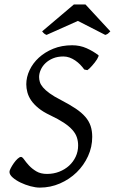

<svg xmlns="http://www.w3.org/2000/svg" viewBox="-20 -835 520 870"><path d="M425.8 -585Q426.8 -584.5 426.8 -582.5Q426.8 -581.1 425.8 -578.6Q423.8 -573.2 419.7 -566.4Q415.5 -559.6 409.4 -551.8Q403.3 -543.9 397 -536.9Q390.6 -529.8 385 -524.4Q379.4 -519 376 -517.1L361.8 -520Q353.5 -531.7 343.3 -542.2Q333 -552.7 320.8 -561Q308.6 -569.3 295.2 -574.2Q281.7 -579.1 267.1 -579.1Q240.7 -579.1 220.2 -570.6Q199.7 -562 185.8 -548.6Q171.9 -535.2 164.6 -518.6Q157.2 -502 157.2 -485.8Q157.2 -475.1 160.6 -463.4Q164.1 -451.7 174.8 -439Q185.5 -426.3 205.3 -411.9Q225.1 -397.5 257.8 -380.9Q296.4 -360.8 323.2 -342.8Q350.1 -324.7 366.7 -305.4Q383.3 -286.1 390.6 -264.2Q397.9 -242.2 397.9 -214.8Q397.9 -168.9 378.9 -127.4Q359.9 -85.9 327.4 -54.2Q294.9 -22.5 251.7 -3.7Q208.5 15.1 160.2 15.1Q141.6 15.1 117.9 8.8Q94.2 2.4 73 -7.8Q51.8 -18.1 37.4 -30.8Q22.9 -43.5 22.9 -56.2Q22.9 -62 28.8 -73.2Q34.7 -84.5 42.7 -95.9Q50.8 -107.4 59.8 -115.7Q68.8 -124 75.2 -124Q81.1 -124 89.4 -112.1Q97.7 -100.1 111.1 -85.4Q124.5 -70.8 144.3 -58.8Q164.1 -46.9 192.9 -46.9Q222.7 -46.9 248.3 -56.9Q273.9 -66.9 293 -84.2Q312 -101.6 323 -125Q334 -148.4 334 -175.8Q334 -195.8 328.1 -213.1Q322.3 -230.5 307.6 -246.8Q293 -263.2 268.6 -279.3Q244.1 -295.4 207 -313Q174.8 -328.1 153.8 -345.5Q132.8 -362.8 120.8 -380.6Q108.9 -398.4 104 -417Q99.1 -435.5 99.1 -453.1Q99.1 -485.4 114 -517.1Q128.9 -548.8 156 -573.7Q183.1 -598.6 221.4 -614.3Q259.8 -629.9 307.1 -629.9Q342.3 -629.9 372.3 -616.5Q402.3 -603 425.8 -585ZM480 -692.9Q473.1 -686 469.5 -682.9Q465.8 -679.7 457 -676.8L333 -740.2L190.9 -676.8Q187 -678.7 184.6 -679.9Q182.1 -681.2 180.2 -682.9Q178.2 -684.6 176 -687Q173.8 -689.5 170.9 -692.9L314.9 -814.9H367.2Z"/></svg>

Font: Akkhara
Style: Italic
Weight: 400
Italic angle: -7°
Designer: J. Victor Gaultney
Version: Version 1.00 June 13, 2006, initial release